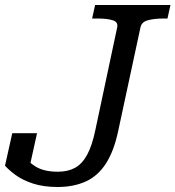

<svg xmlns="http://www.w3.org/2000/svg" viewBox="-31 -730 701 767"><path d="M437 -620Q442 -642 419.5 -649Q397 -656 360 -656H337L349 -710H650L638 -656H622Q585 -656 559.5 -649Q534 -642 530 -620L441 -206Q424 -126 392 -76.5Q360 -27 311.5 -5Q263 17 199 17Q142 17 100 3Q58 -11 31 -31Q4 -51 -11 -68L18 -198H117L86 -58Q69 -64 60 -75.5Q51 -87 49 -98Q47 -109 51.5 -113.5Q56 -118 65 -110Q78 -85 111.5 -64.5Q145 -44 200 -44Q240 -44 268.5 -59.5Q297 -75 317 -111.5Q337 -148 350 -211Z"/></svg>

Font: Roboto Serif
Style: Italic
Weight: 400
Italic angle: -10°
Designer: Greg Gazdowicz
Foundry: Commercial Type
Version: Version 1.008